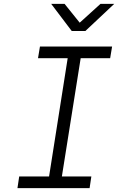

<svg xmlns="http://www.w3.org/2000/svg" viewBox="-20 -970 640 990"><path d="M350 -810H420L569 -950H498L391 -853L313 -950H244ZM70 0H442L451 -60H299L396 -670H548L558 -730H186L176 -670H329L233 -60H79Z"/></svg>

Font: JetBrains Mono ExtraLight
Style: Italic
Weight: 240
Italic angle: -9°
Monospace: yes
Designer: Philipp Nurullin, Konstantin Bulenkov
Foundry: JetBrains
Version: Version 2.305